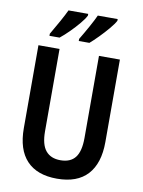

<svg xmlns="http://www.w3.org/2000/svg" viewBox="-101 -1006 807 1084"><g transform="rotate(10 302.5 -463.5)"><path d="M536 -241Q536 -119 477 -54.5Q418 10 302 10Q188 10 128.5 -53Q69 -116 69 -239V-714H190V-242Q190 -166 219 -131Q248 -96 303 -96Q361 -96 388.5 -131.5Q416 -167 416 -243V-714H536ZM484 -927Q474 -908 450 -879.5Q426 -851 398.5 -823Q371 -795 350 -777H289V-789Q312 -827 335.5 -869.5Q359 -912 370 -937H484ZM315 -927Q305 -907 282 -879.5Q259 -852 231.5 -824.5Q204 -797 179 -777H121V-789Q144 -828 167 -869.5Q190 -911 202 -937H315Z"/></g></svg>

Font: Noto Sans Thai Looped Condensed SemiBold
Style: Regular
Weight: 600
Width: 3
Designer: Sasikarn Vongin, Ben Mitchell
Foundry: The Fontpad Ltd
Version: Version 1.001; ttfautohint (v1.8.4.7-5d5b)